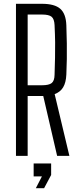

<svg xmlns="http://www.w3.org/2000/svg" viewBox="-20 -820 420 1010"><path d="M64 0V-800H201Q267 -800 297 -773.8Q327 -747.5 329 -687Q331 -635 331.5 -591.8Q332 -548.5 331.5 -509Q331 -469.5 329 -427.5Q327 -385.5 312.2 -360.8Q297.5 -336 267.5 -325L345 0H280.5L207.5 -315H125.5V0ZM125.5 -371.5H200.5Q237.5 -371.5 252 -383.2Q266.5 -395 267 -426Q268.5 -476.5 269.5 -517Q270.5 -557.5 270 -597.8Q269.5 -638 267 -688.5Q265.5 -720 251.5 -731.8Q237.5 -743.5 201 -743.5H125.5ZM168.5 170 200.5 108H157V40H249V100.5L212 170Z"/></svg>

Font: Big Shoulders Text Thin Light
Style: Regular
Weight: 300
Version: Version 2.002